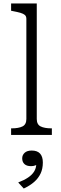

<svg xmlns="http://www.w3.org/2000/svg" viewBox="-20 -778 354 1107"><path d="M192 -758V-92Q192 -60 214.5 -49Q237 -38 276 -38H279V0H44V-38H48Q87 -38 109.5 -49Q132 -60 132 -92V-669Q132 -684 123.5 -691.5Q115 -699 98 -704Q81 -709 54 -714L44 -716V-758ZM117 309 85 274Q119 261 142 245.5Q165 230 177 210.5Q189 191 189 167L201 164Q194 172 183 176Q172 180 159 180Q134 180 121 168Q108 156 108 135Q108 116 122 103Q136 90 163 90Q195 90 211 107.5Q227 125 227 159Q227 195 214 222.5Q201 250 177 271Q153 292 117 309Z"/></svg>

Font: Roboto Serif 20pt ExtraLight
Style: Regular
Weight: 250
Version: Version 1.008